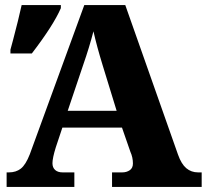

<svg xmlns="http://www.w3.org/2000/svg" viewBox="-20 -734 812 754"><path d="M6 -57H15Q43 -57 62 -72Q81 -87 97 -128L311 -714H472L679 -127Q692 -90 711.5 -73.5Q731 -57 758 -57H772V0H420V-57H460Q477 -57 489.5 -65.5Q502 -74 502 -92Q502 -116 492 -138L459 -233H225L199 -155Q186 -113 186 -93Q186 -76 196.5 -66.5Q207 -57 226 -57H272V0H6ZM438 -299 383 -478Q360 -553 347 -611Q331 -549 307 -480L246 -299ZM21 -539 31 -576Q52 -655 65 -714H219V-702Q190 -635 105 -524H21Z"/></svg>

Font: Noto Serif ExtraBold
Style: Regular
Weight: 800
Designer: Monotype Design Team
Foundry: Monotype Imaging Inc.
Version: Version 1.001